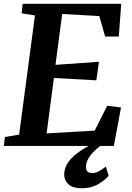

<svg xmlns="http://www.w3.org/2000/svg" viewBox="-27 -763 690 1004"><path d="M-7.1 0 -1.3 -46.5 73 -59.2 155.8 -682.2 86 -693.6 91.7 -743H606.9L594.2 -571.9H522.8L492.2 -679L298.3 -689.9L263.1 -423.9L490.5 -440L476.7 -343L254.9 -355.2L216.7 -65.4L468.1 -80L533.6 -210L605.8 -201.1L568.3 0ZM399.5 221.4Q352.8 221.1 330.8 200.5Q308.8 180 308.8 151.2Q308.8 119.3 324.6 93.6Q340.5 67.9 365.1 47.4Q389.8 26.9 417.5 10.7Q445.2 -5.5 468.5 -18.2L494.2 -27.3L516.2 -13.8Q488.3 5.2 467.2 25.7Q446.2 46.3 434.6 66.9Q423 87.6 422.7 107.4Q422.3 127.2 431.1 134.6Q439.8 142 453.7 142Q473.2 142 490.2 132.6Q507.2 123.2 526.4 108L541.2 156.1Q522 179.2 485.8 200.4Q449.7 221.6 399.5 221.4Z"/></svg>

Font: Merriweather 7pt Light
Style: Italic
Weight: 300
Italic angle: -7.8°
Designer: Eben Sorkin
Foundry: Eben Sorkin
Version: Version 2.200;gftools[0.9.31]